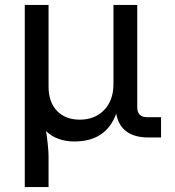

<svg xmlns="http://www.w3.org/2000/svg" viewBox="-20 -555 708 775"><path d="M80 -535H176V-206Q176 -143 210 -107.5Q244 -72 302 -72Q363 -72 400.5 -111Q438 -150 438 -216V-535H534V-122Q534 -82 574 -82H630V0H580Q467 0 449 -96Q408 16 281 16H277Q246 16 216.5 5.5Q187 -5 166 -26Q176 42 176 77V200H80Z"/></svg>

Font: Sora-SIA
Style: Regular
Weight: 400
Designer: Jonathan Barnbrook, Julián Moncada
Foundry: Barnbrook Fonts
Version: Version 2.000